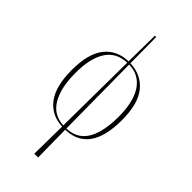

<svg xmlns="http://www.w3.org/2000/svg" viewBox="-304 -829 1138 1138"><g transform="rotate(45 264.5 -260.0)"><path d="M248 240 251 10Q159 6 106.5 -62.5Q54 -131 54 -268Q54 -405 107.5 -472.5Q161 -540 256 -542L259 -760H270L272 -542Q366 -538 420.5 -471.5Q475 -405 475 -268Q475 5 277 10L280 240ZM447 -268Q447 -393 402 -461Q357 -529 272 -531L277 0Q338 -2 375.5 -35.5Q413 -69 430 -128.5Q447 -188 447 -268ZM82 -268Q82 -147 124 -75.5Q166 -4 251 0L256 -531Q166 -527 123.5 -458.5Q81 -390 82 -268Z"/></g></svg>

Font: Noto Serif Display SemiCondensed Thin
Style: Regular
Weight: 100
Width: 4
Designer: Monotype Design Team
Foundry: Monotype Imaging Inc.
Version: Version 2.009